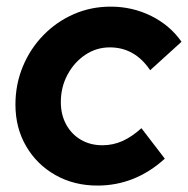

<svg xmlns="http://www.w3.org/2000/svg" viewBox="-20 -552 570 582"><path d="M275.3 10.5Q204.4 10.5 148.1 -21.3Q91.7 -53.1 59.3 -108.7Q26.8 -164.4 26.8 -235Q26.8 -296.3 49.2 -350.3Q71.6 -404.4 111.3 -445.1Q150.9 -485.9 203.2 -508.9Q255.5 -531.9 315.5 -531.9Q381.4 -531.9 438.4 -503.6Q495.4 -475.3 530.2 -425.4L435.2 -339.1Q388.6 -408.4 312.8 -408.4Q272.5 -408.4 238.9 -386.1Q205.2 -363.7 184.8 -325.9Q164.4 -288.1 164.4 -242.6Q164.4 -204.2 180.6 -174.6Q196.8 -145 225.3 -128.3Q253.7 -111.7 290.4 -111.7Q322.5 -111.7 351.2 -124.5Q379.8 -137.4 408.7 -163.4L479.6 -71Q389.7 10.5 275.3 10.5Z"/></svg>

Font: Red Hat Display VF
Style: Italic
Weight: 300
Italic angle: -12°
Designer: Pentagram, MCKL
Foundry: Pentagram, MCKL
Version: Version 1.010